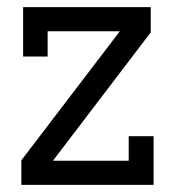

<svg xmlns="http://www.w3.org/2000/svg" viewBox="-20 -520 492 540"><path d="M412 0H40V-69L317 -432H114V-361H45V-500H404V-429L129 -68H342V-137H412Z"/></svg>

Font: Kelly Slab
Style: Regular
Weight: 400
Designer: Denis Masharov
Foundry: Denis Masharov
Version: Version 1.001